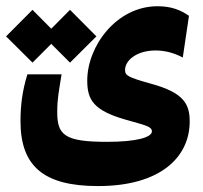

<svg xmlns="http://www.w3.org/2000/svg" viewBox="-55 -427 661 625"><path d="M264.2 178.7C467.3 178.7 562.5 84.5 562.5 -31.7C562.5 -88.4 543 -125 439 -153.8C359.9 -175.8 352.1 -181.2 352.1 -199.7C352.1 -229 388.2 -262.7 451.7 -262.7C486.8 -262.7 517.1 -252 540 -239.7L560.1 -375.5C533.7 -394 502.9 -406.7 458 -406.7C324.2 -406.7 229 -276.9 229 -164.6C229 -102.1 249.5 -67.4 353.5 -37.6C414.1 -20 439.5 -16.1 439.5 0.5C439.5 20 390.1 34.7 293.5 34.7C155.3 34.7 131.3 12.7 131.3 -62C131.3 -106.4 136.7 -129.9 145.5 -185.1H34.2C17.6 -131.8 11.7 -83 11.7 -32.7C11.7 114.7 87.9 178.7 264.2 178.7ZM172.9 -223.1 258.8 -308.6 172.9 -395 111.8 -333.5 50.8 -395 -35.2 -308.6 50.8 -223.1 111.8 -284.2Z"/></svg>

Font: Cascadia Mono NF
Style: Bold
Weight: 700
Monospace: yes
Designer: Aaron Bell
Foundry: Saja Typeworks
Version: Version 2404.023